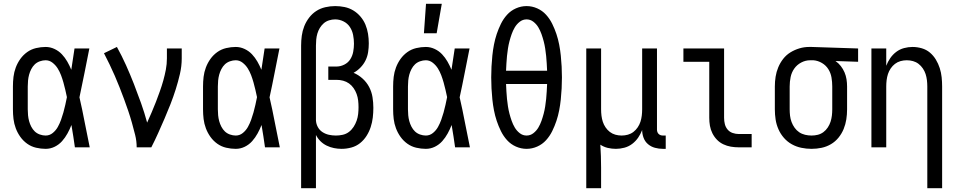

<svg xmlns="http://www.w3.org/2000/svg" viewBox="-20 -775 5040 1010"><path d="M220 8Q195 8 169.5 2Q144 -4 123 -19Q102 -34 87 -55Q72 -76 63 -100Q54 -124 51 -149Q48 -174 48 -200V-320Q48 -346 51 -371Q54 -396 63 -420Q72 -444 87 -465Q102 -486 123 -501Q144 -516 169.5 -522Q195 -528 220 -528Q244 -528 266.5 -517.5Q289 -507 305.5 -489.5Q322 -472 334 -451Q346 -430 355 -408Q359 -436 363.5 -464Q368 -492 372 -520H450Q437 -456 424.5 -391.5Q412 -327 398 -263Q413 -198 425.5 -132Q438 -66 452 0H374Q370 -29 365.5 -58Q361 -87 356 -116V-118Q347 -95 335 -73Q323 -51 306.5 -32.5Q290 -14 267.5 -3Q245 8 220 8ZM220 -62Q241 -62 257.5 -75.5Q274 -89 284 -107Q294 -125 301 -144.5Q308 -164 313.5 -183.5Q319 -203 323.5 -223.5Q328 -244 332 -264Q328 -283 323.5 -302.5Q319 -322 313.5 -341.5Q308 -361 301 -379.5Q294 -398 283.5 -415Q273 -432 256.5 -445Q240 -458 220 -458Q205 -458 189.5 -452.5Q174 -447 163 -436.5Q152 -426 144.5 -411.5Q137 -397 133 -382Q129 -367 127.5 -351.5Q126 -336 126 -320V-200Q126 -184 127.5 -168.5Q129 -153 133 -138Q137 -123 144.5 -108.5Q152 -94 163 -83.5Q174 -73 189.5 -67.5Q205 -62 220 -62Z M699 0Q699 -33 691 -65Q683 -97 674 -129Q665 -161 654.5 -192Q644 -223 632.5 -254Q621 -285 609 -315.5Q597 -346 584 -376Q571 -406 556.5 -436Q542 -466 527 -495L595 -528Q621 -481 643 -432Q665 -383 684.5 -333Q704 -283 722 -232.5Q740 -182 754 -130Q766 -157 778 -184.5Q790 -212 800.5 -239.5Q811 -267 821 -295Q831 -323 839 -351.5Q847 -380 852.5 -409Q858 -438 858 -468V-520H936V-468Q936 -427 926.5 -386Q917 -345 904.5 -305.5Q892 -266 877 -227.5Q862 -189 845.5 -151Q829 -113 812 -75Q795 -37 776 0Z M1220 8Q1195 8 1169.5 2Q1144 -4 1123 -19Q1102 -34 1087 -55Q1072 -76 1063 -100Q1054 -124 1051 -149Q1048 -174 1048 -200V-320Q1048 -346 1051 -371Q1054 -396 1063 -420Q1072 -444 1087 -465Q1102 -486 1123 -501Q1144 -516 1169.5 -522Q1195 -528 1220 -528Q1244 -528 1266.5 -517.5Q1289 -507 1305.5 -489.5Q1322 -472 1334 -451Q1346 -430 1355 -408Q1359 -436 1363.5 -464Q1368 -492 1372 -520H1450Q1437 -456 1424.5 -391.5Q1412 -327 1398 -263Q1413 -198 1425.5 -132Q1438 -66 1452 0H1374Q1370 -29 1365.5 -58Q1361 -87 1356 -116V-118Q1347 -95 1335 -73Q1323 -51 1306.5 -32.5Q1290 -14 1267.5 -3Q1245 8 1220 8ZM1220 -62Q1241 -62 1257.5 -75.5Q1274 -89 1284 -107Q1294 -125 1301 -144.5Q1308 -164 1313.5 -183.5Q1319 -203 1323.5 -223.5Q1328 -244 1332 -264Q1328 -283 1323.5 -302.5Q1319 -322 1313.5 -341.5Q1308 -361 1301 -379.5Q1294 -398 1283.5 -415Q1273 -432 1256.5 -445Q1240 -458 1220 -458Q1205 -458 1189.5 -452.5Q1174 -447 1163 -436.5Q1152 -426 1144.5 -411.5Q1137 -397 1133 -382Q1129 -367 1127.5 -351.5Q1126 -336 1126 -320V-200Q1126 -184 1127.5 -168.5Q1129 -153 1133 -138Q1137 -123 1144.5 -108.5Q1152 -94 1163 -83.5Q1174 -73 1189.5 -67.5Q1205 -62 1220 -62Z M1564 215V-535Q1564 -561 1567.5 -587Q1571 -613 1580.5 -637Q1590 -661 1606 -682Q1622 -703 1643.5 -717Q1665 -731 1691 -737Q1717 -743 1743 -743Q1768 -743 1792.5 -738Q1817 -733 1838.5 -720Q1860 -707 1876.5 -687.5Q1893 -668 1902.5 -645Q1912 -622 1916 -597Q1920 -572 1920 -547Q1920 -524 1916.5 -501Q1913 -478 1903 -457.5Q1893 -437 1876.5 -420Q1860 -403 1840 -392Q1866 -381 1887.5 -361.5Q1909 -342 1922 -317Q1935 -292 1939.5 -264Q1944 -236 1944 -208Q1944 -182 1941 -156.5Q1938 -131 1930 -106.5Q1922 -82 1908 -60Q1894 -38 1874 -22Q1854 -6 1828.5 1Q1803 8 1777 8Q1757 8 1737 4Q1717 0 1698.5 -9Q1680 -18 1665.5 -32.5Q1651 -47 1642 -65V215ZM1747 -62Q1765 -62 1783 -66Q1801 -70 1815.5 -81Q1830 -92 1840 -107.5Q1850 -123 1856 -140Q1862 -157 1864 -175Q1866 -193 1866 -211Q1866 -229 1864 -246.5Q1862 -264 1856 -280.5Q1850 -297 1840 -311.5Q1830 -326 1816 -336Q1802 -346 1785 -350.5Q1768 -355 1750 -355H1707V-425H1750Q1771 -425 1791 -435Q1811 -445 1822.5 -463Q1834 -481 1838 -502.5Q1842 -524 1842 -545Q1842 -568 1837.5 -591Q1833 -614 1820.5 -633Q1808 -652 1787 -662.5Q1766 -673 1743 -673Q1727 -673 1711 -668Q1695 -663 1683 -652.5Q1671 -642 1662.5 -628Q1654 -614 1649.5 -598.5Q1645 -583 1643.5 -567Q1642 -551 1642 -535V-142Q1643 -123 1652 -106.5Q1661 -90 1676.5 -80Q1692 -70 1710 -66Q1728 -62 1747 -62Z M2210 -600 2221 -755H2304L2277 -600ZM2220 8Q2195 8 2169.5 2Q2144 -4 2123 -19Q2102 -34 2087 -55Q2072 -76 2063 -100Q2054 -124 2051 -149Q2048 -174 2048 -200V-320Q2048 -346 2051 -371Q2054 -396 2063 -420Q2072 -444 2087 -465Q2102 -486 2123 -501Q2144 -516 2169.5 -522Q2195 -528 2220 -528Q2244 -528 2266.5 -517.5Q2289 -507 2305.5 -489.5Q2322 -472 2334 -451Q2346 -430 2355 -408Q2359 -436 2363.5 -464Q2368 -492 2372 -520H2450Q2437 -456 2424.5 -391.5Q2412 -327 2398 -263Q2413 -198 2425.5 -132Q2438 -66 2452 0H2374Q2370 -29 2365.5 -58Q2361 -87 2356 -116V-118Q2347 -95 2335 -73Q2323 -51 2306.5 -32.5Q2290 -14 2267.5 -3Q2245 8 2220 8ZM2220 -62Q2241 -62 2257.5 -75.5Q2274 -89 2284 -107Q2294 -125 2301 -144.5Q2308 -164 2313.5 -183.5Q2319 -203 2323.5 -223.5Q2328 -244 2332 -264Q2328 -283 2323.5 -302.5Q2319 -322 2313.5 -341.5Q2308 -361 2301 -379.5Q2294 -398 2283.5 -415Q2273 -432 2256.5 -445Q2240 -458 2220 -458Q2205 -458 2189.5 -452.5Q2174 -447 2163 -436.5Q2152 -426 2144.5 -411.5Q2137 -397 2133 -382Q2129 -367 2127.5 -351.5Q2126 -336 2126 -320V-200Q2126 -184 2127.5 -168.5Q2129 -153 2133 -138Q2137 -123 2144.5 -108.5Q2152 -94 2163 -83.5Q2174 -73 2189.5 -67.5Q2205 -62 2220 -62Z M2750 8Q2721 8 2694 -4Q2667 -16 2647.5 -37.5Q2628 -59 2615 -85.5Q2602 -112 2593 -139Q2584 -166 2578.5 -194.5Q2573 -223 2570 -252Q2567 -281 2565.5 -310Q2564 -339 2564 -368Q2564 -396 2565.5 -425Q2567 -454 2570 -483Q2573 -512 2578.5 -540.5Q2584 -569 2593 -596Q2602 -623 2615 -649.5Q2628 -676 2647.5 -697.5Q2667 -719 2694 -731Q2721 -743 2750 -743Q2779 -743 2806 -731Q2833 -719 2852.5 -697.5Q2872 -676 2885 -649.5Q2898 -623 2907 -596Q2916 -569 2921.5 -540.5Q2927 -512 2930 -483Q2933 -454 2934.5 -425Q2936 -396 2936 -368Q2936 -339 2934.5 -310Q2933 -281 2930 -252Q2927 -223 2921.5 -194.5Q2916 -166 2907 -139Q2898 -112 2885 -85.5Q2872 -59 2852.5 -37.5Q2833 -16 2806 -4Q2779 8 2750 8ZM2642 -403H2858Q2857 -422 2856 -441.5Q2855 -461 2853 -480.5Q2851 -500 2848 -519.5Q2845 -539 2840 -558Q2835 -577 2828.5 -595.5Q2822 -614 2812 -631Q2802 -648 2786 -660.5Q2770 -673 2750 -673Q2730 -673 2714 -660.5Q2698 -648 2688 -631Q2678 -614 2671.5 -595.5Q2665 -577 2660 -558Q2655 -539 2652 -519.5Q2649 -500 2647 -480.5Q2645 -461 2644 -441.5Q2643 -422 2642 -403ZM2750 -62Q2770 -62 2786 -74.5Q2802 -87 2812 -104Q2822 -121 2828.5 -139.5Q2835 -158 2840 -177Q2845 -196 2848 -215.5Q2851 -235 2853 -254.5Q2855 -274 2856 -293.5Q2857 -313 2858 -333H2642Q2643 -313 2644 -293.5Q2645 -274 2647 -254.5Q2649 -235 2652 -215.5Q2655 -196 2660 -177Q2665 -158 2671.5 -139.5Q2678 -121 2688 -104Q2698 -87 2714 -74.5Q2730 -62 2750 -62Z M3064 215V-520H3142V-200Q3142 -183 3144 -166.5Q3146 -150 3151 -134.5Q3156 -119 3165.5 -105Q3175 -91 3188 -81Q3201 -71 3217 -66.5Q3233 -62 3250 -62Q3267 -62 3283 -66.5Q3299 -71 3312 -81Q3325 -91 3334.5 -105Q3344 -119 3349 -134.5Q3354 -150 3356 -166.5Q3358 -183 3358 -200V-520H3436V-93Q3436 -87 3438 -81Q3440 -75 3444.5 -70.5Q3449 -66 3455 -64Q3461 -62 3467 -62H3482V8H3467Q3446 8 3425.5 2.5Q3405 -3 3389 -16.5Q3373 -30 3365.5 -50Q3358 -70 3358 -91Q3350 -70 3337 -51Q3324 -32 3305.5 -18Q3287 -4 3264.5 2Q3242 8 3220 8Q3198 8 3177 3Q3156 -2 3138 -14Q3140 16 3141 46.5Q3142 77 3142 107V215Z M3866 0Q3845 0 3824.5 -3.5Q3804 -7 3785 -16Q3766 -25 3751.5 -40Q3737 -55 3727.5 -74Q3718 -93 3714.5 -113.5Q3711 -134 3711 -155V-450H3575V-520H3789V-155Q3789 -138 3793 -122Q3797 -106 3807.5 -93.5Q3818 -81 3834 -75.5Q3850 -70 3866 -70H3934V0Z M4249 8Q4222 8 4195.5 2.5Q4169 -3 4145.5 -16Q4122 -29 4104 -49.5Q4086 -70 4075 -95Q4064 -120 4060 -146.5Q4056 -173 4056 -200V-320Q4056 -346 4060 -371.5Q4064 -397 4074 -421Q4084 -445 4100 -465.5Q4116 -486 4138 -499.5Q4160 -513 4185 -520.5Q4210 -528 4236 -528H4250L4494 -520V-450L4375 -454Q4391 -443 4403 -427.5Q4415 -412 4422.5 -394.5Q4430 -377 4433 -358Q4436 -339 4436 -320V-200Q4436 -173 4432 -147Q4428 -121 4418 -96.5Q4408 -72 4391 -51Q4374 -30 4351 -16.5Q4328 -3 4302 2.5Q4276 8 4249 8ZM4249 -62Q4266 -62 4282 -66Q4298 -70 4311.5 -80Q4325 -90 4334.5 -104.5Q4344 -119 4349 -134.5Q4354 -150 4356 -166.5Q4358 -183 4358 -200V-320Q4358 -344 4354 -367.5Q4350 -391 4337.5 -411Q4325 -431 4304 -443.5Q4283 -456 4259 -458H4242Q4217 -458 4194.5 -446Q4172 -434 4158 -414Q4144 -394 4139 -369.5Q4134 -345 4134 -320V-200Q4134 -183 4136 -166Q4138 -149 4144 -133Q4150 -117 4160 -103Q4170 -89 4184 -79.5Q4198 -70 4215 -66Q4232 -62 4249 -62Z M4858 215V-320Q4858 -337 4856 -353.5Q4854 -370 4849 -385.5Q4844 -401 4834.5 -415Q4825 -429 4812 -439Q4799 -449 4783 -453.5Q4767 -458 4750 -458Q4733 -458 4717 -453.5Q4701 -449 4688 -439Q4675 -429 4665.5 -415Q4656 -401 4651 -385.5Q4646 -370 4644 -353.5Q4642 -337 4642 -320V0H4564V-520H4642V-429Q4650 -450 4663 -469Q4676 -488 4694.5 -502Q4713 -516 4735.5 -522Q4758 -528 4780 -528Q4805 -528 4829 -521Q4853 -514 4871.5 -498.5Q4890 -483 4903 -461.5Q4916 -440 4923.5 -416.5Q4931 -393 4933.5 -368.5Q4936 -344 4936 -320V215Z"/></svg>

Font: Iosevka Algr
Style: Regular
Weight: 400
Monospace: yes
Designer: Belleve Invis
Foundry: Belleve Invis
Version: Version 26.0.2; ttfautohint (v1.8.3)